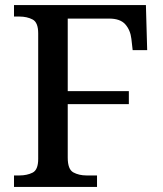

<svg xmlns="http://www.w3.org/2000/svg" viewBox="-20 -734 639 754"><path d="M35 0V-45H56Q86 -45 108 -56Q130 -67 130 -110V-603Q130 -646 108 -657.5Q86 -669 56 -669H35V-714H553L558 -537H501L496 -581Q492 -616 472 -638.5Q452 -661 409 -661H246V-376H486V-325H246V-115Q246 -69 268 -57Q290 -45 320 -45H361V0Z"/></svg>

Font: Noto Serif NP Hmong Medium
Style: Regular
Weight: 500
Designer: Dalton Maag Ltd
Foundry: Dalton Maag Ltd
Version: Version 1.001; ttfautohint (v1.8.4.7-5d5b)